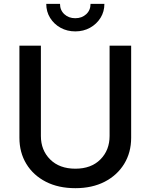

<svg xmlns="http://www.w3.org/2000/svg" viewBox="-20 -964 780 995"><path d="M370.6 11.2Q282.7 11.2 217.5 -22.2Q152.3 -55.7 116.5 -114.7Q80.6 -173.8 80.6 -250V-727.5H191.9V-259.3Q191.9 -185.5 240 -137.7Q288.1 -89.8 370.6 -89.8Q452.6 -89.8 500.2 -137.7Q547.9 -185.5 547.9 -259.3V-727.5H659.7V-250Q659.7 -173.8 623.5 -114.7Q587.4 -55.7 522.5 -22.2Q457.5 11.2 370.6 11.2ZM370.1 -801.3Q328.1 -801.3 293.9 -820.1Q259.8 -838.9 239.7 -871.3Q219.7 -903.8 219.7 -943.8H291Q291 -911.1 313.5 -890.4Q335.9 -869.6 370.1 -869.6Q404.3 -869.6 426.8 -890.4Q449.2 -911.1 449.2 -943.8H521Q521 -903.8 501 -871.6Q481 -839.4 446.8 -820.3Q412.6 -801.3 370.1 -801.3Z"/></svg>

Font: Inter Medium
Style: Regular
Weight: 500
Designer: Rasmus Andersson
Foundry: rsms
Version: Version 4.001;git-9221beed3